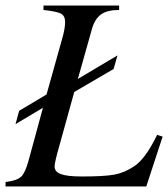

<svg xmlns="http://www.w3.org/2000/svg" viewBox="-28 -673 607 693"><path d="M559 -180 500 0H-8V-16Q33 -21 48 -35Q63 -49 75 -93L127 -284L28 -225L41 -273L140 -332L196 -532Q207 -569 207 -594Q207 -616 191.5 -624Q176 -632 129 -637V-653H402V-637Q358 -637 336 -620.5Q314 -604 304 -569L253 -388L396 -473L382 -424L240 -341L186 -146Q169 -87 169 -72Q169 -53 192 -44.5Q215 -36 267 -36Q347 -36 383.5 -42.5Q420 -49 455 -72Q497 -99 539 -186Z"/></svg>

Font: STIX
Style: Italic
Weight: 400
Italic angle: -16.33°
Designer: MicroPress Inc., with final additions and corrections provided by Coen Hoffman, Elsevier (retired)
Version: Version 1.1.1